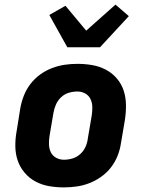

<svg xmlns="http://www.w3.org/2000/svg" viewBox="-20 -805 640 833"><path d="M257 8Q224 8 192.5 2.5Q161 -3 134 -17.5Q107 -32 87 -55.5Q67 -79 57 -108Q47 -137 46.5 -169.5Q46 -202 52 -235L68 -335Q73 -363 83.5 -390Q94 -417 112 -440.5Q130 -464 154 -481.5Q178 -499 205.5 -509.5Q233 -520 260.5 -524Q288 -528 316 -528Q349 -528 380.5 -522.5Q412 -517 439.5 -502.5Q467 -488 487 -464.5Q507 -441 516.5 -412Q526 -383 526.5 -350.5Q527 -318 522 -285L505 -185Q501 -157 490.5 -130Q480 -103 462 -79.5Q444 -56 419.5 -38.5Q395 -21 368 -10.5Q341 0 313 4Q285 8 257 8ZM257 -112Q276 -112 294.5 -117.5Q313 -123 328 -136.5Q343 -150 351 -168Q359 -186 361 -204L378 -304Q381 -323 380.5 -341.5Q380 -360 372.5 -375.5Q365 -391 349.5 -399.5Q334 -408 316 -408Q297 -408 278.5 -402.5Q260 -397 245.5 -383.5Q231 -370 223 -352Q215 -334 212 -316L195 -216Q192 -197 192.5 -178.5Q193 -160 200.5 -144.5Q208 -129 223.5 -120.5Q239 -112 257 -112ZM272 -600 194 -740 264 -780 354 -672 481 -785 539 -735 414 -600Z"/></svg>

Font: Iosevka Heavy Extended Oblique
Style: Regular
Weight: 900
Width: 7
Italic angle: -9°
Monospace: yes
Designer: Belleve Invis
Foundry: Belleve Invis
Version: Version 32.5.0; ttfautohint (v1.8.4)